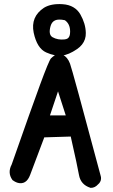

<svg xmlns="http://www.w3.org/2000/svg" viewBox="-20 -862 540 921"><path d="M190.9 -824.7Q225.1 -845.7 281.2 -841.8Q310.1 -839.8 331.5 -827.4Q353 -814.9 365.7 -792.5Q377.9 -771 384.5 -749Q391.1 -727.1 391.6 -704.1Q392.1 -688.5 387.5 -674.3Q382.8 -660.2 373.3 -648.2Q363.8 -636.2 349.6 -626.5Q329.6 -612.8 311.3 -605Q293 -597.2 276.4 -595.2Q243.7 -591.8 201.7 -610.4Q157.7 -629.9 141.6 -705.1Q126 -781.7 190.9 -824.7ZM291 -765.1Q260.3 -771.5 244.4 -764.4Q228.5 -757.3 222.7 -737.3Q210.9 -695.8 231.9 -683.6Q256.8 -669.4 289.6 -672.9Q298.8 -673.8 304.7 -677.7Q310.5 -681.6 313.5 -689.7Q316.4 -697.8 316.4 -710.4Q316.4 -747.6 291 -765.1ZM224.6 -582Q254.9 -612.3 280.8 -599.6Q292.5 -593.8 301.3 -583Q310.1 -572.3 315.9 -556.6Q326.7 -528.3 462.4 -20.5Q463.9 -16.1 464.4 -12.2Q464.8 -8.3 464.6 -4.4Q464.4 -0.5 463.4 3.2Q462.4 6.8 460.4 10.3Q458.5 13.7 456.1 16.8Q453.6 20 450.2 22.5Q435.5 39.1 416 39.1H414.6L413.1 38.6Q367.2 23.9 358.9 -22.5Q355.5 -42.5 345.5 -88.9Q335.4 -135.3 319.3 -207L192.4 -203.1L124.5 -22.9Q120.1 -11.2 114.3 -2.9Q101.6 15.6 81.8 16.8Q62 18.1 41.5 2.9L40 2L39.1 0.5Q15.1 -33.2 36.1 -73.2Q130.4 -342.3 172.4 -456.3Q214.4 -570.3 224.1 -581.5V-582ZM295.4 -308.6 258.3 -423.8 219.7 -308.6Z"/></svg>

Font: NaikaiFont
Style: Bold
Weight: 700
Version: Version 1.89